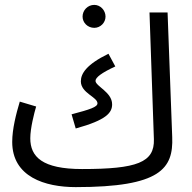

<svg xmlns="http://www.w3.org/2000/svg" viewBox="-20 -745 786 786"><path d="M366 -631C391 -631 412 -652 412 -677C412 -703 391 -725 366 -725C339 -725 318 -703 318 -677C318 -652 339 -631 366 -631ZM290 21C638 21 690 -55 685 -184L666 -694H592L610 -175C613 -80 541 -53 316 -53C153 -53 104 -103 104 -179C104 -220 120 -282 128 -309L61 -329C46 -279 30 -217 30 -164C30 -21 164 21 290 21ZM290 -219C417 -254 439 -284 439 -318C439 -368 371 -392 371 -414C371 -428 396 -447 452 -473L424 -525C334 -481 311 -444 311 -412C311 -364 379 -348 379 -322C379 -307 349 -297 273 -277Z"/></svg>

Font: Noto Sans Arabic UI XCn
Style: Regular
Weight: 400
Width: 2
Designer: Monotype Design Team, Nadine Chahine and Nizar Qandah
Foundry: Monotype Imaging Inc.
Version: Version 2.010